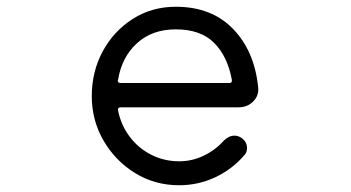

<svg xmlns="http://www.w3.org/2000/svg" viewBox="-20 -532 1040 569"><path d="M511 17Q439 17 380.5 -19Q322 -55 287 -115Q252 -175 252 -247Q252 -320 284.5 -380Q317 -440 373.5 -476Q430 -512 501 -512Q607 -512 670.5 -446.5Q734 -381 745 -274Q748 -249 730.5 -231.5Q713 -214 688 -214H338Q328 -214 330 -204Q339 -160 365 -126Q391 -92 429 -73Q467 -54 511 -54Q549 -54 583.5 -70.5Q618 -87 643 -115Q658 -130 675 -130Q686 -130 696 -123Q712 -112 712 -93Q712 -80 704 -72Q668 -30 617.5 -6.5Q567 17 511 17ZM330 -296Q330 -295 329.5 -294.5Q329 -294 329 -293Q329 -286 338 -286H659Q669 -286 667 -296Q654 -366 614 -405.5Q574 -445 501 -445Q431 -445 386 -404Q341 -363 330 -296Z"/></svg>

Font: Kiwi Maru
Style: Regular
Weight: 400
Designer: Hiroki-Chan
Version: Version 1.100